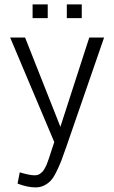

<svg xmlns="http://www.w3.org/2000/svg" viewBox="-20 -649 510 860"><path d="M193.8 -629.4V-567.9H126V-629.4ZM346.2 -629.4V-567.9H279.3V-629.4ZM139.2 190.4Q103 190.4 58.6 173.3L68.4 123.5L68.8 123Q112.8 136.2 134.8 136.2Q142.1 136.2 148.4 134.5Q154.8 132.8 160.2 128.7Q165.5 124.5 169.7 120.6Q173.8 116.7 178.2 108.9Q182.6 101.1 185.5 95.7Q188.5 90.3 192.1 79.8Q195.8 69.3 198 63.5Q200.2 57.6 204.1 45.2Q208 32.7 210 26.9L223.1 -12.7L25.4 -481H92.3L250.5 -81.1L379.9 -481H446.3L277.3 7.8Q263.2 48.8 254.2 72Q245.1 95.2 232.2 121.3Q219.2 147.5 207 160.4Q194.8 173.3 177.5 181.9Q160.2 190.4 139.2 190.4Z"/></svg>

Font: Anaheim
Style: Regular
Weight: 400
Designer: vernon adams
Foundry: vernon adams
Version: Version 1.002; ttfautohint (v0.93.5-3d13) -l 8 -r 50 -G 200 